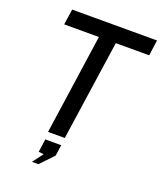

<svg xmlns="http://www.w3.org/2000/svg" viewBox="-164 -827 948 1127"><g transform="rotate(20 309.5 -263.0)"><path d="M201.5 0 291.5 -625.5H74.5L89 -723H619L605.5 -625.5H397L306 0ZM172.5 197.5 222 132 190 128.5 201.5 47H301L291 115.5L213 197.5Z"/></g></svg>

Font: Public Sans Medium
Style: Italic
Weight: 500
Italic angle: -8°
Designer: The Public Sans project authors (U.S. Web Design System). Libre Franklin designed by Pablo Impallari and Rodrigo Fuenzal
Version: Version 1.007; ttfautohint (v1.8.1) -l 8 -r 50 -G 200 -x 14 